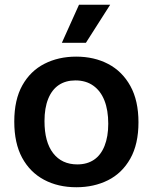

<svg xmlns="http://www.w3.org/2000/svg" viewBox="-20 -774 641 807"><path d="M301 13Q224 13 165 -18.5Q106 -50 73 -111Q40 -172 40 -263Q40 -355 74 -415.5Q108 -476 167 -506Q226 -536 300 -536Q376 -536 435 -505Q494 -474 528 -412.5Q562 -351 562 -260Q562 -168 527.5 -107Q493 -46 434 -16.5Q375 13 301 13ZM305 -83Q346 -83 375 -102.5Q404 -122 419.5 -161Q435 -200 435 -254Q435 -311 419 -351.5Q403 -392 372 -414Q341 -436 297 -436Q256 -436 227 -416.5Q198 -397 182.5 -358.5Q167 -320 167 -265Q167 -177 203.5 -130Q240 -83 305 -83ZM341 -594H240L312 -754H443Z"/></svg>

Font: Bricolage Grotesque 24pt SemiBold
Style: Regular
Weight: 600
Designer: Mathieu Triay
Foundry: Atelier Triay
Version: Version 1.001;gftools[0.9.33.dev8+g029e19f]